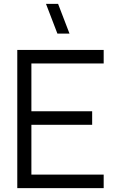

<svg xmlns="http://www.w3.org/2000/svg" viewBox="-20 -980 610 1000"><path d="M342 -805H279L219.5 -960H282.5ZM143.5 -70.5H520V0H70V-720H520V-649.5H143.5V-400.5H460V-330H143.5Z"/></svg>

Font: CCSD_manrope
Style: Regular
Weight: 400
Designer: Mikhail Sharanda
Foundry: Mikhail Sharanda
Version: Version 4.503